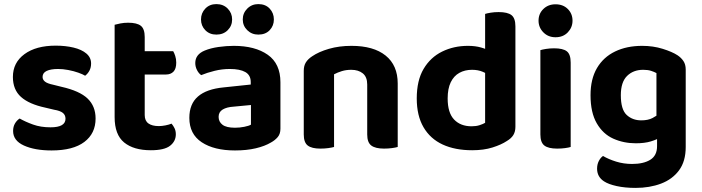

<svg xmlns="http://www.w3.org/2000/svg" viewBox="-20 -719 3428 938"><path d="M447 -140Q447 -67 392 -25.5Q337 16 232 16Q150 16 97 -8Q44 -32 44 -79Q44 -100 53 -115.5Q62 -131 76 -140Q104 -124 141.5 -110.5Q179 -97 227 -97Q300 -97 300 -139Q300 -157 287 -167.5Q274 -178 244 -183L202 -193Q122 -210 82.5 -245.5Q43 -281 43 -343Q43 -413 99.5 -454.5Q156 -496 252 -496Q300 -496 339.5 -486.5Q379 -477 402 -457.5Q425 -438 425 -409Q425 -389 417 -374Q409 -359 396 -349Q385 -356 362.5 -364Q340 -372 313.5 -377Q287 -382 264 -382Q228 -382 208 -372.5Q188 -363 188 -343Q188 -330 199.5 -320.5Q211 -311 240 -305L280 -295Q369 -275 408 -237.5Q447 -200 447 -140Z M540 -264H687V-157Q687 -129 705 -116Q723 -103 756 -103Q771 -103 788.5 -106.5Q806 -110 818 -115Q826 -106 832.5 -93Q839 -80 839 -63Q839 -29 811 -7Q783 15 717 15Q633 15 586.5 -23Q540 -61 540 -147ZM634 -355V-469H826Q831 -461 836 -446Q841 -431 841 -413Q841 -383 827.5 -369Q814 -355 791 -355ZM687 -239H540V-598Q550 -601 568 -604.5Q586 -608 606 -608Q649 -608 668 -593Q687 -578 687 -538Z M1128 -95Q1151 -95 1173.5 -99.5Q1196 -104 1206 -110V-206L1122 -198Q1088 -196 1068 -184Q1048 -172 1048 -148Q1048 -124 1067 -109.5Q1086 -95 1128 -95ZM1122 -495Q1226 -495 1288 -451.5Q1350 -408 1350 -317V-90Q1350 -65 1337 -49.5Q1324 -34 1304 -23Q1274 -5 1229.5 5.5Q1185 16 1128 16Q1026 16 965.5 -24Q905 -64 905 -143Q905 -211 947 -247.5Q989 -284 1072 -292L1205 -306V-318Q1205 -352 1178.5 -367Q1152 -382 1103 -382Q1065 -382 1028.5 -373Q992 -364 963 -352Q951 -360 942.5 -376.5Q934 -393 934 -411Q934 -453 980 -472Q1009 -484 1047.5 -489.5Q1086 -495 1122 -495ZM1114 -624Q1114 -593 1092.5 -571.5Q1071 -550 1037 -550Q1004 -550 983 -571.5Q962 -593 962 -624Q962 -655 983 -677Q1004 -699 1037 -699Q1071 -699 1092.5 -677Q1114 -655 1114 -624ZM1318 -624Q1318 -593 1297.5 -571.5Q1277 -550 1242 -550Q1210 -550 1188 -571.5Q1166 -593 1166 -624Q1166 -655 1188 -677Q1210 -699 1242 -699Q1277 -699 1297.5 -677Q1318 -655 1318 -624Z M1923 -311V-217H1774V-306Q1774 -343 1752.5 -360.5Q1731 -378 1696 -378Q1671 -378 1650 -371.5Q1629 -365 1612 -356V-217H1464V-373Q1464 -398 1474.5 -414.5Q1485 -431 1505 -444Q1537 -466 1587 -480.5Q1637 -495 1697 -495Q1805 -495 1864 -447.5Q1923 -400 1923 -311ZM1464 -263H1612V-1Q1602 2 1584 4.5Q1566 7 1545 7Q1503 7 1483.5 -8Q1464 -23 1464 -62ZM1774 -263H1923V-1Q1913 2 1895 4.5Q1877 7 1856 7Q1814 7 1794 -8Q1774 -23 1774 -62Z M2350 -119V-420H2498V-100Q2498 -76 2488 -59.5Q2478 -43 2456 -30Q2429 -12 2386 1.5Q2343 15 2287 15Q2203 15 2142.5 -13Q2082 -41 2049 -97.5Q2016 -154 2016 -238Q2016 -326 2049.5 -382.5Q2083 -439 2140 -467Q2197 -495 2266 -495Q2302 -495 2330 -487Q2358 -479 2376 -468V-346Q2362 -358 2339 -368Q2316 -378 2286 -378Q2251 -378 2224 -363Q2197 -348 2182 -317Q2167 -286 2167 -238Q2167 -168 2198.5 -135Q2230 -102 2284 -102Q2306 -102 2323 -107.5Q2340 -113 2350 -119ZM2498 -391 2350 -390V-651Q2359 -654 2377 -657Q2395 -660 2416 -660Q2460 -660 2479 -645Q2498 -630 2498 -590Z M2611 -618Q2611 -652 2634.5 -675Q2658 -698 2694 -698Q2731 -698 2754 -675Q2777 -652 2777 -618Q2777 -585 2754 -561Q2731 -537 2694 -537Q2658 -537 2634.5 -561Q2611 -585 2611 -618ZM2620 -264H2768V-1Q2759 2 2741 4.5Q2723 7 2702 7Q2659 7 2639.5 -8Q2620 -23 2620 -62ZM2768 -187H2620V-474Q2629 -477 2647.5 -480Q2666 -483 2687 -483Q2730 -483 2749 -468.5Q2768 -454 2768 -413Z M3086 -19Q3027 -19 2976.5 -41.5Q2926 -64 2895.5 -116.5Q2865 -169 2865 -254Q2865 -333 2896.5 -386.5Q2928 -440 2985 -467.5Q3042 -495 3117 -495Q3171 -495 3217.5 -480.5Q3264 -466 3290 -449Q3308 -437 3319 -420.5Q3330 -404 3330 -379V-65H3187V-362Q3176 -368 3160.5 -373Q3145 -378 3122 -378Q3074 -378 3043.5 -348Q3013 -318 3013 -254Q3013 -184 3041.5 -157.5Q3070 -131 3113 -131Q3146 -131 3168 -142.5Q3190 -154 3206 -168L3210 -50Q3189 -37 3159 -28Q3129 -19 3086 -19ZM3190 -5V-98H3330V-1Q3330 69 3297.5 113Q3265 157 3209.5 178Q3154 199 3085 199Q3033 199 2992.5 190Q2952 181 2931 167Q2897 145 2897 105Q2897 84 2905.5 67.5Q2914 51 2926 43Q2953 59 2990 70.5Q3027 82 3068 82Q3124 82 3157 61.5Q3190 41 3190 -5Z"/></svg>

Font: Baloo Bhaijaan 2
Style: Bold
Weight: 700
Designer: Sanskriti Dholi, Noopur Datye and Ek Type
Foundry: Ek Type
Version: Version 1.701